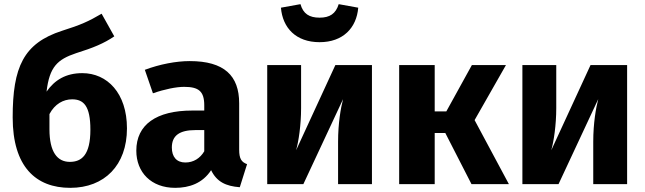

<svg xmlns="http://www.w3.org/2000/svg" viewBox="-20 -886 3103 924"><path d="M376 -534C297 -534 243 -501 204 -445C218 -565 257 -600 346 -630C429 -656 480 -677 530 -711L469 -820C406 -783 368 -766 279 -738C93 -678 41 -563 41 -321C41 -83 153 18 318 18C483 18 591 -91 591 -268C591 -438 496 -534 376 -534ZM316 -107C256 -107 218 -154 218 -264V-337C244 -386 285 -408 327 -408C382 -408 415 -377 415 -262C415 -140 373 -107 316 -107Z M1131 -166V-389C1131 -522 1059 -592 893 -592C828 -592 749 -577 677 -550L716 -437C773 -457 829 -468 866 -468C936 -468 963 -447 963 -379V-354H905C732 -354 636 -286 636 -161C636 -56 708 18 823 18C891 18 955 -4 996 -67C1023 -11 1067 10 1134 15L1169 -96C1142 -106 1131 -122 1131 -166ZM872 -104C830 -104 807 -131 807 -176C807 -233 843 -260 921 -260H963V-158C943 -124 911 -104 872 -104Z M1518 -683C1631 -683 1696 -752 1704 -849L1610 -866C1596 -820 1567 -801 1518 -801C1468 -801 1439 -820 1426 -866L1332 -849C1340 -752 1404 -683 1518 -683ZM1770 -573H1594L1405 -163C1417 -205 1429 -284 1429 -366V-573H1266V0H1440L1631 -409C1620 -367 1607 -293 1607 -204V0H1770Z M2415 -573H2251L2128 -350H2072V-573H1901V0H2072V-246H2123L2249 0H2429L2264 -308Z M2998 -573H2822L2633 -163C2645 -205 2657 -284 2657 -366V-573H2494V0H2668L2859 -409C2848 -367 2835 -293 2835 -204V0H2998Z"/></svg>

Font: Glow Sans SC Normal ExtraBold
Style: Regular
Weight: 800
Designer: Ryoko NISHIZUKA (kana, bopomofo & ideographs); Paul D. Hunt (Latin, Greek & Cyrillic); Sandoll Communications, Soo-young
Version: Version 0.93